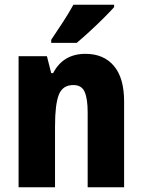

<svg xmlns="http://www.w3.org/2000/svg" viewBox="-20 -786 597 806"><path d="M339 -560Q415 -560 458 -509.5Q501 -459 501 -360V0H348V-315Q348 -371 335.5 -400Q323 -429 288 -429Q243 -429 227 -388.5Q211 -348 211 -256V0H58V-550H177L195 -479H203Q245 -560 339 -560ZM459 -756Q443 -738 415.5 -710.5Q388 -683 357.5 -655Q327 -627 302 -606H195V-619Q220 -656 245 -694.5Q270 -733 288 -766H459Z"/></svg>

Font: Noto Sans Lao Condensed ExtraBold
Style: Regular
Weight: 800
Width: 3
Designer: Monotype Design Team
Foundry: Monotype Imaging Inc.
Version: Version 2.003; ttfautohint (v1.8.4.7-5d5b)